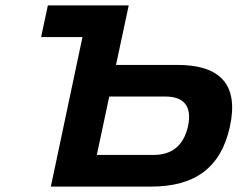

<svg xmlns="http://www.w3.org/2000/svg" viewBox="-20 -690 878 710"><path d="M168 0H539C702 0 797 -71 830 -221C864 -377 795 -450 635 -450H409L456 -670H157L132 -553H285ZM338 -117 384 -333H592C657 -333 692 -300 675 -222C659 -154 619 -117 547 -117Z"/></svg>

Font: LT Wave Bold
Style: Italic
Weight: 700
Designer: Daniel Lyons
Version: Version 2.5 (Glyphs App)